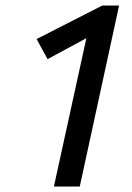

<svg xmlns="http://www.w3.org/2000/svg" viewBox="-20 -678 481 698"><path d="M176 0 301 -571 362 -576 153 -463 113 -536 352 -658H413L270 0Z"/></svg>

Font: Ysabeau Infant SemiBold
Style: Italic
Weight: 600
Italic angle: -12°
Designer: Christian Thalmann (Catharsis Fonts)
Version: Version 2.002; featfreeze: ss01,ss02,lnum